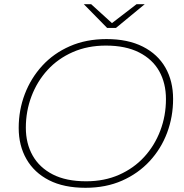

<svg xmlns="http://www.w3.org/2000/svg" viewBox="-20 -890 877 914"><path d="M387 4Q284 4 213.5 -32Q143 -68 106 -132.5Q69 -197 69 -281Q69 -366 98 -442Q127 -518 181 -577Q235 -636 312.5 -670Q390 -704 487 -704Q589 -704 660 -668Q731 -632 767.5 -568Q804 -504 804 -419Q804 -334 775.5 -258Q747 -182 692.5 -123Q638 -64 561 -30Q484 4 387 4ZM390 -27Q477 -27 547 -58Q617 -89 666.5 -143Q716 -197 743 -268Q770 -339 770 -418Q770 -494 738 -551Q706 -608 642 -640.5Q578 -673 484 -673Q397 -673 326.5 -642Q256 -611 206.5 -557Q157 -503 130 -432Q103 -361 103 -282Q103 -207 135.5 -149.5Q168 -92 231.5 -59.5Q295 -27 390 -27ZM490 -757 379 -870H414L513 -780L630 -870H669L532 -757Z"/></svg>

Font: Montserrat Thin ExtraLight
Style: Italic
Weight: 250
Italic angle: -11.3°
Version: Version 9.000